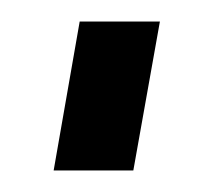

<svg xmlns="http://www.w3.org/2000/svg" viewBox="-20 15 200 180"><path d="M105 174.8H30.3L54.7 35.2H129.9Z"/></svg>

Font: Horta
Style: Regular
Weight: 600
Width: 3
Version: Version 0.11